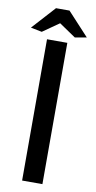

<svg xmlns="http://www.w3.org/2000/svg" viewBox="-101 -931 485 973"><g transform="rotate(10 141.0 -445.0)"><path d="M87.5 0V-727H192V0ZM54.5 -759.5 -3 -771 105 -890H174.5L284.5 -771L224.5 -760.5L139 -818.5Z"/></g></svg>

Font: Expletus Sans Medium
Style: Regular
Weight: 500
Version: Version 7.500